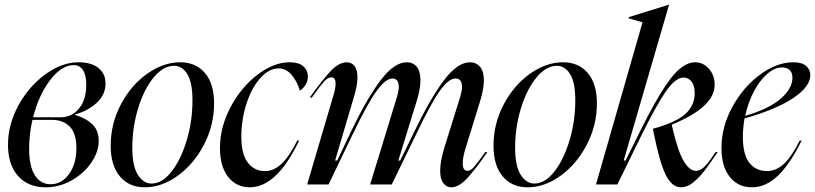

<svg xmlns="http://www.w3.org/2000/svg" viewBox="-20 -785 3468 817"><path d="M314 -520Q368 -520 398.5 -496Q429 -472 429 -430Q429 -381 390.5 -346.5Q352 -312 299 -298V-296Q342 -284 371 -258Q400 -232 400 -186Q400 -139 368.5 -93Q337 -47 285 -17.5Q233 12 174 12Q100 12 57 -36Q14 -84 14 -169Q14 -256 59 -337.5Q104 -419 174 -469.5Q244 -520 314 -520ZM195 -1Q242 -1 273.5 -44Q305 -87 305 -155Q305 -217 277 -246Q249 -275 201 -275H118Q104 -214 104 -152Q104 -77 128.5 -39Q153 -1 195 -1ZM237 -286Q286 -286 316.5 -323.5Q347 -361 347 -424Q347 -467 332.5 -487.5Q318 -508 294 -508Q242 -508 193.5 -444.5Q145 -381 121 -286Z M596 12Q529 12 490 -34.5Q451 -81 451 -165Q451 -258 494 -340Q537 -422 606 -471Q675 -520 747 -520Q813 -520 852 -474.5Q891 -429 891 -345Q891 -253 848.5 -170.5Q806 -88 737.5 -38Q669 12 596 12ZM625 -4Q670 -4 710 -55Q750 -106 774.5 -188Q799 -270 799 -358Q799 -434 777 -469.5Q755 -505 721 -505Q675 -505 634 -455.5Q593 -406 568 -325Q543 -244 543 -156Q543 -79 566.5 -41.5Q590 -4 625 -4Z M1213 -520Q1251 -520 1270.5 -503Q1290 -486 1290 -459Q1290 -439 1279.5 -423Q1269 -407 1256 -399Q1243 -442 1219.5 -468Q1196 -494 1166 -494Q1125 -494 1088 -453Q1051 -412 1029 -344.5Q1007 -277 1007 -203Q1007 -129 1034.5 -93Q1062 -57 1108 -57Q1144 -57 1177 -87Q1210 -117 1245 -187H1253Q1158 12 1043 12Q986 12 951 -32Q916 -76 916 -155Q916 -244 961 -329Q1006 -414 1075.5 -467Q1145 -520 1213 -520Z M1408 -429Q1408 -456 1390 -456Q1375 -456 1358 -437Q1341 -418 1307 -370H1298Q1350 -443 1386 -481.5Q1422 -520 1456 -520Q1476 -520 1488.5 -504Q1501 -488 1501 -456Q1501 -422 1487 -376L1406 -102H1415L1473 -224Q1542 -368 1600 -444Q1658 -520 1711 -520Q1737 -520 1753 -501.5Q1769 -483 1769 -444Q1769 -406 1754 -358L1675 -102H1683L1742 -223Q1812 -368 1869.5 -444Q1927 -520 1980 -520Q2006 -520 2022.5 -501Q2039 -482 2039 -443Q2039 -409 2024 -358L1962 -157Q1949 -117 1949 -89Q1949 -73 1954.5 -65.5Q1960 -58 1968 -58Q1982 -58 1996 -73.5Q2010 -89 2045 -138H2054Q2005 -67 1969 -27.5Q1933 12 1900 12Q1880 12 1866.5 -5.5Q1853 -23 1853 -59Q1853 -97 1870 -154L1937 -369Q1946 -398 1946 -415Q1946 -451 1918 -451Q1889 -451 1851.5 -398.5Q1814 -346 1752 -216L1647 0H1555L1668 -369Q1677 -398 1677 -415Q1677 -434 1669.5 -442.5Q1662 -451 1650 -451Q1621 -451 1582.5 -398Q1544 -345 1482 -216L1378 0H1287L1400 -383Q1408 -410 1408 -429Z M2225 12Q2158 12 2119 -34.5Q2080 -81 2080 -165Q2080 -258 2123 -340Q2166 -422 2235 -471Q2304 -520 2376 -520Q2442 -520 2481 -474.5Q2520 -429 2520 -345Q2520 -253 2477.5 -170.5Q2435 -88 2366.5 -38Q2298 12 2225 12ZM2254 -4Q2299 -4 2339 -55Q2379 -106 2403.5 -188Q2428 -270 2428 -358Q2428 -434 2406 -469.5Q2384 -505 2350 -505Q2304 -505 2263 -455.5Q2222 -406 2197 -325Q2172 -244 2172 -156Q2172 -79 2195.5 -41.5Q2219 -4 2254 -4Z M2714 -690 2655 -707V-712L2826 -765H2827L2634 -102H2642L2702 -223Q2778 -377 2832 -448.5Q2886 -520 2938 -520Q2972 -520 2996.5 -492.5Q3021 -465 3021 -424Q3021 -329 2839 -255V-253L2842 -238Q2866 -137 2890.5 -97.5Q2915 -58 2941 -58Q2959 -58 2976.5 -74.5Q2994 -91 3025 -138H3034Q2998 -85 2976.5 -57Q2955 -29 2929.5 -8.5Q2904 12 2878 12Q2839 12 2813 -40.5Q2787 -93 2762 -218L2758 -237Q2854 -263 2895 -299Q2936 -335 2936 -389Q2936 -421 2922.5 -438Q2909 -455 2888 -455Q2855 -455 2814.5 -397.5Q2774 -340 2708 -206L2607 0H2516Z M3356 -520Q3392 -520 3410 -504.5Q3428 -489 3428 -465Q3428 -417 3356.5 -368.5Q3285 -320 3148 -281Q3141 -237 3141 -203Q3141 -128 3168.5 -92.5Q3196 -57 3244 -57Q3282 -57 3315 -87Q3348 -117 3383 -187H3391Q3344 -90 3292 -39Q3240 12 3179 12Q3121 12 3085.5 -32Q3050 -76 3050 -155Q3050 -245 3096 -329.5Q3142 -414 3213.5 -467Q3285 -520 3356 -520ZM3352 -454Q3352 -476 3340 -487Q3328 -498 3307 -498Q3276 -498 3244 -470Q3212 -442 3187.5 -395Q3163 -348 3151 -292Q3253 -322 3302.5 -365.5Q3352 -409 3352 -454Z"/></svg>

Font: Nyght Serif Italic
Style: Regular
Weight: 400
Italic angle: -16°
Designer: Maksym Kobuzan
Version: Version 0.410